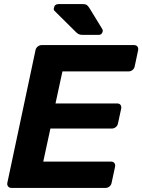

<svg xmlns="http://www.w3.org/2000/svg" viewBox="-20 -921 698 941"><path d="M36 0Q26 0 20 -7Q14 -14 16 -25L154 -675Q156 -686 165 -693Q174 -700 184 -700H637Q648 -700 653.5 -693Q659 -686 657 -675L640 -595Q638 -585 629.5 -578Q621 -571 610 -571H286L252 -414H554Q565 -414 570.5 -407Q576 -400 574 -389L558 -315Q556 -305 547.5 -298Q539 -291 528 -291H227L192 -129H524Q535 -129 540.5 -122Q546 -115 544 -104L527 -25Q525 -14 516.5 -7Q508 0 497 0ZM386 -750Q373 -750 366 -753.5Q359 -757 352 -764L247 -868Q242 -873 244 -881Q247 -901 267 -901H385Q398 -901 404 -897.5Q410 -894 418 -882L481 -779Q485 -773 483 -766Q479 -750 464 -750Z"/></svg>

Font: Rubik SemiBold
Style: Italic
Weight: 600
Italic angle: -12°
Designer: Hubert and Fischer
Foundry: Hubert and Fischer
Version: Version 2.300;gftools[0.9.30]